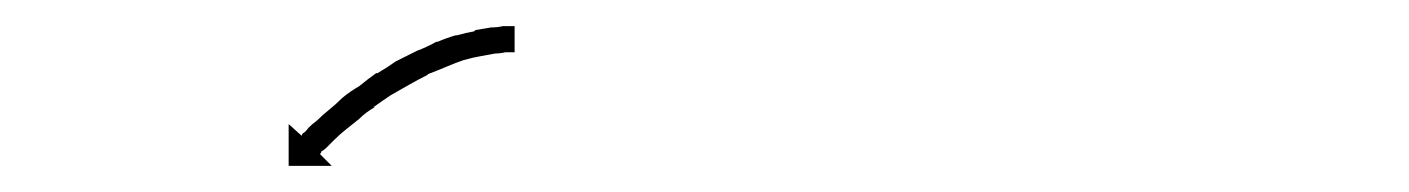

<svg xmlns="http://www.w3.org/2000/svg" viewBox="-20 -575 1079 147"><path d="M372 -535Q372 -535 372 -535Q372 -535 372 -535Q372 -535 372 -535Q372 -535 372 -535Q370 -535 367 -535Q367 -535 367 -535Q367 -535 367 -535Q367 -535 367 -535Q367 -535 367 -535Q363 -534 358 -534Q358 -534 358 -534Q358 -534 359 -534Q359 -534 359 -534Q359 -534 359 -534Q353 -533 348 -532Q348 -532 348 -532Q348 -532 348 -532Q348 -532 348 -532Q348 -532 348 -532Q342 -531 335 -529Q335 -529 335 -529Q335 -529 335 -529Q335 -529 335 -529Q335 -529 335 -529Q329 -527 322 -524Q322 -524 322 -524Q322 -524 322 -524Q322 -524 322 -524Q322 -524 322 -524Q315 -521 307 -518Q307 -518 307 -518Q307 -518 307 -518Q307 -518 307.5 -518Q308 -518 308 -518Q300 -514 293 -510Q293 -510 293 -510Q293 -510 293 -510Q293 -510 293 -510Q293 -510 293 -510Q286 -506 279 -502Q279 -502 279 -502Q279 -502 279 -502Q279 -502 279 -502Q279 -502 279 -502Q273 -498 266 -493Q266 -493 266 -493Q266 -493 266 -493Q266 -493 266.5 -493Q267 -493 267 -493Q260 -489 255 -484Q255 -484 255 -484Q255 -484 255 -484Q255 -484 255 -484Q255 -484 255 -484Q250 -480 245 -476Q245 -476 245 -476Q245 -476 245 -476Q245 -476 245 -476Q245 -476 245 -476Q240 -472 236 -468Q236 -468 236 -468Q236 -468 236 -468Q236 -468 236 -468Q236 -468 236 -468Q233 -465 230 -462Q230 -462 230 -462Q230 -462 230 -462Q230 -462 230 -462Q230 -462 230 -462Q228 -460 226 -459Q226 -458 225 -457L234 -448H201V-480L211 -471Q211 -472 212 -473Q214 -474 216 -477Q216 -477 216 -477Q216 -477 216 -477Q216 -477 216 -477Q216 -477 216 -477Q219 -480 223 -483Q223 -483 223 -483Q223 -483 223 -483Q223 -483 223 -483Q223 -483 223 -483Q227 -487 232 -491Q232 -491 232 -491Q232 -491 232 -491Q232 -491 232 -491Q232 -491 232 -491Q237 -495 242 -500Q242 -500 242 -500Q242 -500 242 -500Q242 -500 242 -500Q242 -500 242 -500Q248 -505 255 -509Q255 -509 255 -509Q255 -509 255 -509Q255 -509 255 -509Q255 -509 255 -509Q261 -514 268 -519Q268 -519 268 -519Q268 -519 268 -519Q268 -519 268.5 -519Q269 -519 269 -519Q276 -523 283 -528Q283 -528 283 -528Q283 -528 283 -528Q283 -528 283 -528Q283 -528 283 -528Q291 -532 299 -536Q299 -536 299 -536Q299 -536 299 -536Q299 -536 299 -536Q299 -536 299 -536Q307 -539 314 -543Q314 -543 314 -543Q314 -543 314 -543Q314 -543 314.5 -543Q315 -543 315 -543Q322 -546 329 -548Q329 -548 329.5 -548Q330 -548 330 -548Q330 -548 330 -548Q330 -548 330 -548Q337 -550 343 -551Q343 -551 343.5 -551.5Q344 -552 344 -552Q344 -552 344 -552Q344 -552 344 -552Q350 -553 356 -554Q356 -554 356 -554Q356 -554 356 -554Q356 -554 356 -554Q356 -554 356 -554Q361 -554 365 -555Q365 -555 365 -555Q365 -555 365 -555Q366 -555 366 -555Q366 -555 366 -555Q369 -555 372 -555Q372 -555 372 -555Q372 -555 372 -555Q372 -555 372 -555Q372 -555 372 -555Q373 -555 374 -555V-535Q373 -535 372 -535Z"/></svg>

Font: FRB American Cursive Just Arrows Thin
Style: Italic
Weight: 100
Italic angle: -25°
Version: Version 2.0;Modular Font Editor K font №1